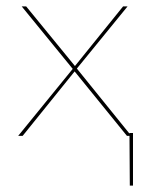

<svg xmlns="http://www.w3.org/2000/svg" viewBox="-20 -426 483 602"><path d="M386 -9H397V156H387L386 0H378L214 -202L51 0H37L208 -210L48 -406H62L215 -219L366 -406H380L221 -211L386 -7Z"/></svg>

Font: EauTest Hairline
Style: Regular
Weight: 250
Designer: Christian Thalmann (Catharsis Fonts)
Version: Version 0.001;PS 000.001;hotconv 1.0.88;makeotf.lib2.5.64775